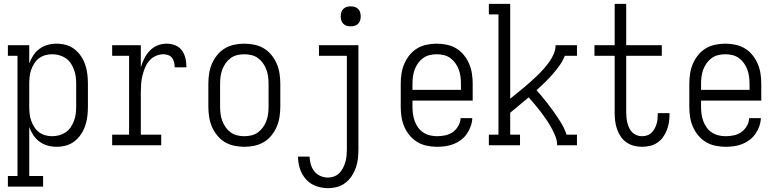

<svg xmlns="http://www.w3.org/2000/svg" viewBox="-20 -755 4040 998"><path d="M21 215V160H71V-465H21V-520H132V-425Q140 -447 153 -467Q166 -487 185 -501Q204 -515 227 -521.5Q250 -528 274 -528Q299 -528 323 -521.5Q347 -515 367 -499.5Q387 -484 401 -463Q415 -442 423 -418.5Q431 -395 434 -370Q437 -345 437 -320V-200Q437 -175 434 -150Q431 -125 423 -101.5Q415 -78 401 -57Q387 -36 367 -20.5Q347 -5 323 1.5Q299 8 274 8Q250 8 227 1.5Q204 -5 185 -19Q166 -33 153 -53Q140 -73 132 -95V160H204V215ZM251 -47Q270 -47 288 -52Q306 -57 321.5 -67.5Q337 -78 347.5 -93.5Q358 -109 364.5 -126.5Q371 -144 373.5 -162.5Q376 -181 376 -200V-320Q376 -339 373.5 -357.5Q371 -376 364.5 -393.5Q358 -411 347.5 -426.5Q337 -442 321.5 -452.5Q306 -463 288 -468Q270 -473 251 -473Q233 -473 215 -468Q197 -463 182.5 -452Q168 -441 158 -425Q148 -409 142 -392Q136 -375 134 -356.5Q132 -338 132 -320V-200Q132 -182 134 -163.5Q136 -145 142 -128Q148 -111 158 -95Q168 -79 182.5 -68Q197 -57 215 -52Q233 -47 251 -47Z M563 0V-55H651V-465H563V-520H712V-405Q719 -429 730 -451Q741 -473 758 -491Q775 -509 798 -518.5Q821 -528 846 -528Q861 -528 876 -524.5Q891 -521 904 -513Q917 -505 926 -492.5Q935 -480 940 -465.5Q945 -451 947 -435.5Q949 -420 949 -405H888Q888 -418 885 -431Q882 -444 874.5 -454Q867 -464 854.5 -468.5Q842 -473 829 -473Q808 -473 788 -463.5Q768 -454 754.5 -437.5Q741 -421 733 -401Q725 -381 720 -360.5Q715 -340 713.5 -318.5Q712 -297 712 -276V-55H818V0Z M1250 8Q1224 8 1197.5 2.5Q1171 -3 1148.5 -16.5Q1126 -30 1109 -51Q1092 -72 1081.5 -96.5Q1071 -121 1067 -147.5Q1063 -174 1063 -200V-320Q1063 -346 1067 -372.5Q1071 -399 1081.5 -423.5Q1092 -448 1109 -469Q1126 -490 1148.5 -503.5Q1171 -517 1197.5 -522.5Q1224 -528 1250 -528Q1276 -528 1302.5 -522.5Q1329 -517 1351.5 -503.5Q1374 -490 1391 -469Q1408 -448 1418.5 -423.5Q1429 -399 1433 -372.5Q1437 -346 1437 -320V-200Q1437 -174 1433 -147.5Q1429 -121 1418.5 -96.5Q1408 -72 1391 -51Q1374 -30 1351.5 -16.5Q1329 -3 1302.5 2.5Q1276 8 1250 8ZM1250 -47Q1269 -47 1287.5 -51.5Q1306 -56 1321 -67Q1336 -78 1347 -93.5Q1358 -109 1364.5 -126.5Q1371 -144 1373.5 -162.5Q1376 -181 1376 -200V-320Q1376 -339 1373.5 -357.5Q1371 -376 1364.5 -393.5Q1358 -411 1347 -426.5Q1336 -442 1321 -453Q1306 -464 1287.5 -468.5Q1269 -473 1250 -473Q1231 -473 1212.5 -468.5Q1194 -464 1179 -453Q1164 -442 1153 -426.5Q1142 -411 1135.5 -393.5Q1129 -376 1126.5 -357.5Q1124 -339 1124 -320V-200Q1124 -181 1126.5 -162.5Q1129 -144 1135.5 -126.5Q1142 -109 1153 -93.5Q1164 -78 1179 -67Q1194 -56 1212.5 -51.5Q1231 -47 1250 -47Z M1685 223Q1653 223 1622.5 212Q1592 201 1570.5 177Q1549 153 1539 122Q1529 91 1529 59H1589Q1590 79 1595.5 99Q1601 119 1613.5 135Q1626 151 1645 159.5Q1664 168 1685 168Q1701 168 1717 162Q1733 156 1744.5 144Q1756 132 1763.5 117Q1771 102 1775.5 86Q1780 70 1781.5 53.5Q1783 37 1783 20V-465H1638V-520H1843V20Q1843 44 1840.5 68.5Q1838 93 1830 116Q1822 139 1808.5 159.5Q1795 180 1776 195Q1757 210 1733 216.5Q1709 223 1685 223ZM1803 -618Q1792 -618 1782 -621Q1772 -624 1764.5 -631.5Q1757 -639 1754 -649Q1751 -659 1751 -670Q1751 -681 1754 -691Q1757 -701 1764.5 -708.5Q1772 -716 1782 -719Q1792 -722 1803 -722Q1814 -722 1824 -719Q1834 -716 1841.5 -708.5Q1849 -701 1852 -691Q1855 -681 1855 -670Q1855 -659 1852 -649Q1849 -639 1841.5 -631.5Q1834 -624 1824 -621Q1814 -618 1803 -618Z M2251 8Q2225 8 2198.5 2.5Q2172 -3 2149.5 -16.5Q2127 -30 2109.5 -51Q2092 -72 2081.5 -96.5Q2071 -121 2067 -147Q2063 -173 2063 -200V-320Q2063 -346 2067 -372.5Q2071 -399 2081.5 -423.5Q2092 -448 2109 -469Q2126 -490 2148.5 -503.5Q2171 -517 2197.5 -522.5Q2224 -528 2250 -528Q2276 -528 2302.5 -522.5Q2329 -517 2351.5 -503.5Q2374 -490 2391 -469Q2408 -448 2418.5 -423.5Q2429 -399 2433 -372.5Q2437 -346 2437 -320V-232H2124V-200Q2124 -181 2126.5 -162.5Q2129 -144 2135.5 -126Q2142 -108 2153 -92.5Q2164 -77 2180 -66.5Q2196 -56 2214.5 -51.5Q2233 -47 2251 -47Q2273 -47 2294.5 -51.5Q2316 -56 2333.5 -68.5Q2351 -81 2362 -100Q2373 -119 2374 -141H2435Q2434 -119 2426.5 -98Q2419 -77 2406.5 -59Q2394 -41 2376 -27.5Q2358 -14 2337.5 -6Q2317 2 2295 5Q2273 8 2251 8ZM2376 -288V-320Q2376 -339 2373.5 -357.5Q2371 -376 2364.5 -393.5Q2358 -411 2347 -426.5Q2336 -442 2321 -453Q2306 -464 2287.5 -468.5Q2269 -473 2250 -473Q2231 -473 2212.5 -468.5Q2194 -464 2179 -453Q2164 -442 2153 -426.5Q2142 -411 2135.5 -393.5Q2129 -376 2126.5 -357.5Q2124 -339 2124 -320V-288Z M2521 0V-55H2571V-680H2521V-735H2632V-242Q2650 -257 2668.5 -271.5Q2687 -286 2704.5 -301Q2722 -316 2739.5 -331.5Q2757 -347 2774 -363.5Q2791 -380 2806.5 -397.5Q2822 -415 2835.5 -434Q2849 -453 2858.5 -475Q2868 -497 2868 -520H2979V-465H2916Q2905 -438 2888 -414Q2871 -390 2851.5 -368Q2832 -346 2811.5 -326Q2791 -306 2769 -286Q2792 -260 2814 -232.5Q2836 -205 2856.5 -176.5Q2877 -148 2895.5 -118Q2914 -88 2925 -55H2979V0H2876Q2876 -25 2866.5 -48Q2857 -71 2845 -92.5Q2833 -114 2819.5 -134Q2806 -154 2791 -173.5Q2776 -193 2760 -212Q2744 -231 2728 -249Q2704 -229 2680 -209Q2656 -189 2632 -169V-55H2683V0Z M3317 8Q3296 8 3274.5 2.5Q3253 -3 3235.5 -15.5Q3218 -28 3206 -46Q3194 -64 3187 -84.5Q3180 -105 3177.5 -126.5Q3175 -148 3175 -170V-465H3070V-520H3175V-735H3235V-520H3420V-465H3235V-170Q3235 -156 3236.5 -142Q3238 -128 3241.5 -115Q3245 -102 3251 -89Q3257 -76 3267 -66.5Q3277 -57 3290 -52Q3303 -47 3317 -47Q3330 -47 3343 -51Q3356 -55 3365.5 -64Q3375 -73 3381.5 -84.5Q3388 -96 3392 -108.5Q3396 -121 3397.5 -134Q3399 -147 3399 -160V-167H3460V-157Q3460 -137 3456.5 -116.5Q3453 -96 3445.5 -77Q3438 -58 3425.5 -41Q3413 -24 3395.5 -12.5Q3378 -1 3358 3.5Q3338 8 3317 8Z M3751 8Q3725 8 3698.5 2.5Q3672 -3 3649.5 -16.5Q3627 -30 3609.5 -51Q3592 -72 3581.5 -96.5Q3571 -121 3567 -147Q3563 -173 3563 -200V-320Q3563 -346 3567 -372.5Q3571 -399 3581.5 -423.5Q3592 -448 3609 -469Q3626 -490 3648.5 -503.5Q3671 -517 3697.5 -522.5Q3724 -528 3750 -528Q3776 -528 3802.5 -522.5Q3829 -517 3851.5 -503.5Q3874 -490 3891 -469Q3908 -448 3918.5 -423.5Q3929 -399 3933 -372.5Q3937 -346 3937 -320V-232H3624V-200Q3624 -181 3626.5 -162.5Q3629 -144 3635.5 -126Q3642 -108 3653 -92.5Q3664 -77 3680 -66.5Q3696 -56 3714.5 -51.5Q3733 -47 3751 -47Q3773 -47 3794.5 -51.5Q3816 -56 3833.5 -68.5Q3851 -81 3862 -100Q3873 -119 3874 -141H3935Q3934 -119 3926.5 -98Q3919 -77 3906.5 -59Q3894 -41 3876 -27.5Q3858 -14 3837.5 -6Q3817 2 3795 5Q3773 8 3751 8ZM3876 -288V-320Q3876 -339 3873.5 -357.5Q3871 -376 3864.5 -393.5Q3858 -411 3847 -426.5Q3836 -442 3821 -453Q3806 -464 3787.5 -468.5Q3769 -473 3750 -473Q3731 -473 3712.5 -468.5Q3694 -464 3679 -453Q3664 -442 3653 -426.5Q3642 -411 3635.5 -393.5Q3629 -376 3626.5 -357.5Q3624 -339 3624 -320V-288Z"/></svg>

Font: Iosevka Curly Slab Light
Style: Regular
Weight: 300
Monospace: yes
Designer: Belleve Invis
Foundry: Belleve Invis
Version: Version 22.1.2; ttfautohint (v1.8.4)